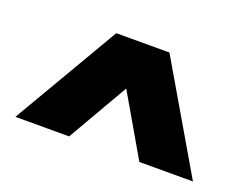

<svg xmlns="http://www.w3.org/2000/svg" viewBox="-69 -869 807 628"><g transform="rotate(20 335.0 -555.0)"><path d="M26 -370 242.5 -740H427.5L644 -370H457.5L335 -581L213 -370Z"/></g></svg>

Font: Encode Sans Semi Expanded ExtraBold
Style: Regular
Weight: 800
Width: 6
Designer: Multiple Designers
Foundry: Impallari Type
Version: Version 3.000; ttfautohint (v1.8.3) -l 8 -r 50 -G 200 -x 14 